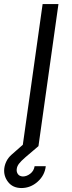

<svg xmlns="http://www.w3.org/2000/svg" viewBox="-107 -720 355 946"><path d="M4.5 0 103 -700H181L82.5 0ZM-2 206.5Q-44.5 206 -67.2 176.5Q-90 147 -86 110.5Q-84 92.5 -75.5 75Q-67 57.5 -51 43L44.5 -41L82.5 0Q41 35 18.2 54.8Q-4.5 74.5 -13.8 87Q-23 99.5 -24.5 112.5Q-26.5 126.5 -19 137.5Q-11.5 148.5 5.5 149.5Q24.5 149.5 42.2 135.8Q60 122 63.5 99H118.5Q113.5 144 78.5 175.2Q43.5 206.5 -2 206.5Z"/></svg>

Font: Urbanist
Style: Italic
Weight: 400
Italic angle: -8°
Designer: Corey Hu
Foundry: Corey Hu
Version: Version 1.330; ttfautohint (v1.8.4.7-5d5b)